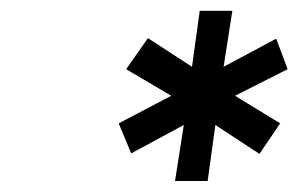

<svg xmlns="http://www.w3.org/2000/svg" viewBox="-20 -741 549 353"><path d="M198.2 -514.2 294.9 -564.9 211.9 -613.8 252 -670.9 333 -618.2 347.2 -721.2H407.2L391.1 -618.2L487.8 -669.9L508.8 -613.8L412.1 -564.9L495.1 -514.2L457 -458L376 -511.2L361.8 -408.2H301.8L317.9 -511.2L221.2 -459Z"/></svg>

Font: Trueno
Style: Italic
Weight: 400
Designer: Julieta Ulanovsky
Foundry: Julieta Ulanovsky
Version: Version 3.001b | FøM Fix